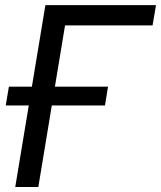

<svg xmlns="http://www.w3.org/2000/svg" viewBox="-20 -748 644 768"><path d="M604 -727.5 590.3 -646.5H240.2L133.3 0H41L161.6 -727.5ZM2.9 -326.2 15.6 -401.4H412.1L399.9 -326.2Z"/></svg>

Font: Inter 16pt
Style: Italic
Weight: 400
Italic angle: -9.3988°
Version: Version 4.001;git-66647c0bb